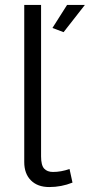

<svg xmlns="http://www.w3.org/2000/svg" viewBox="-20 -750 363 776"><path d="M78 -730H146V-118Q146 -82 158.5 -68.5Q171 -55 194 -55Q227 -55 261 -67L273 -12Q228 6 179 6Q132 6 105 -21Q78 -48 78 -95ZM237 -620 192 -637 251 -730H323Z"/></svg>

Font: Raleway-v4020
Style: Regular
Weight: 400
Designer: Matt McInerney, Pablo Impallari, Rodrigo Fuenzalida
Foundry: Matt McInerney, Pablo Impallari, Rodrigo Fuenzalida
Version: Version 4.020;PS 004.020;hotconv 1.0.88;makeotf.lib2.5.64775